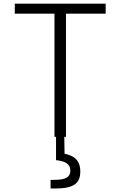

<svg xmlns="http://www.w3.org/2000/svg" viewBox="-20 -750 660 1052"><path d="M278.5 0V-730H341.5V0ZM61 -730H559V-675H61ZM420 190Q420 221.5 407.8 241.5Q395.5 261.5 366.8 272Q338 282.5 289 282.5H257V235.5H276.5Q326.5 235.5 346 223Q365.5 210.5 365.5 185.5Q365.5 158.5 346 145Q326.5 131.5 287 127.5V-24H332L334 114L318.5 89.5Q352 94.5 374.2 105.8Q396.5 117 408.2 137.5Q420 158 420 190Z"/></svg>

Font: Monaspace Neon Var
Style: Regular
Weight: 400
Designer: Riley Cran and the Lettermatic Team
Version: Version 1.000 (Monaspace Neon Var)